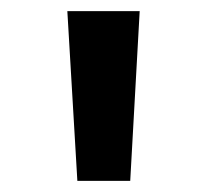

<svg xmlns="http://www.w3.org/2000/svg" viewBox="-20 -765 373 345"><path d="M101 -745H231L214 -440H119Z"/></svg>

Font: Evergrow Sans 
Style: ExtraBold
Weight: 800
Foundry: 10Web
Version: Version 1.000